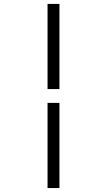

<svg xmlns="http://www.w3.org/2000/svg" viewBox="-20 -865 540 970"><path d="M220.2 -845.2H280.3V-415H220.2ZM220.2 -345.2H280.3V85H220.2Z"/></svg>

Font: BIZ UDGothic
Style: Bold
Weight: 700
Monospace: yes
Designer: TypeBank Co., Ltd.
Foundry: Morisawa Inc.
Version: Version 1.05